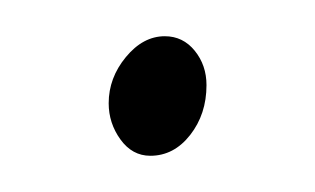

<svg xmlns="http://www.w3.org/2000/svg" viewBox="-20 -80 174 106"><path d="M63 6Q53 6 46.5 -3Q40 -12 40 -23Q40 -37 49.5 -48.5Q59 -60 71 -60Q81 -60 87.5 -52Q94 -44 94 -33Q94 -17 85 -5.5Q76 6 63 6Z"/></svg>

Font: Comic Neue Light
Style: Regular
Weight: 300
Designer: Craig Rozynski
Foundry: Craig Rozynski
Version: Version 2.003